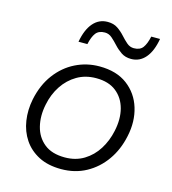

<svg xmlns="http://www.w3.org/2000/svg" viewBox="-109 -809 815 909"><g transform="rotate(15 298.5 -355.0)"><path d="M273.5 10.5Q209 10.5 163.2 -13.2Q117.5 -37 90.5 -77.2Q63.5 -117.5 55.8 -168.5Q48 -219.5 59 -274Q74.5 -348 113.5 -400Q152.5 -452 207.2 -479.2Q262 -506.5 324.5 -506.5Q408.5 -506.5 461.5 -466.5Q514.5 -426.5 534.2 -361.8Q554 -297 538 -222.5Q523.5 -153 486.5 -100.8Q449.5 -48.5 395.2 -19Q341 10.5 273.5 10.5ZM276 -47.5Q329 -47.5 369.5 -72.2Q410 -97 436 -138.5Q462 -180 472.5 -230.5Q485.5 -291 472.5 -340.2Q459.5 -389.5 422.2 -419Q385 -448.5 324 -448.5Q271.5 -448.5 230.5 -424.5Q189.5 -400.5 162.2 -359.2Q135 -318 124.5 -265.5Q112.5 -208 124.8 -158.2Q137 -108.5 174.5 -78Q212 -47.5 276 -47.5ZM458.5 -579Q430 -579 410 -592.5Q390 -606 374 -623.5Q358 -641 342.5 -654.5Q327 -668 307.5 -668Q277.5 -668 263.2 -649.2Q249 -630.5 241 -593.5H197.5Q208.5 -655 236.8 -687.5Q265 -720 307.5 -720Q336.5 -720 356.2 -706.8Q376 -693.5 391.8 -676Q407.5 -658.5 423 -645Q438.5 -631.5 458 -631.5Q488 -631.5 502 -650.2Q516 -669 524 -706H567Q556.5 -644.5 528.5 -611.8Q500.5 -579 458.5 -579Z"/></g></svg>

Font: Commissioner Light
Style: Italic
Weight: 300
Italic angle: -12°
Designer: Kostas Bartsokas
Foundry: Kostas Bartsokas
Version: Version 1.000; ttfautohint (v1.8.3)